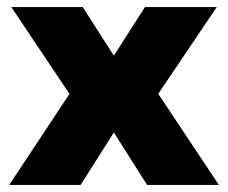

<svg xmlns="http://www.w3.org/2000/svg" viewBox="-20 -523 644 543"><path d="M6 0 208 -305 213 -203 12 -503H214L310 -353H294L390 -503H593L390 -202L396 -305L599 0H396L294 -161H310L208 0Z"/></svg>

Font: Nunito Sans 8pt Black
Style: Regular
Weight: 900
Version: Version 3.101;gftools[0.9.27]